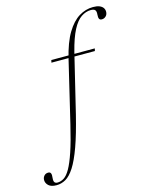

<svg xmlns="http://www.w3.org/2000/svg" viewBox="-300 -823 900 1150"><g transform="rotate(-15 150.0 -248.0)"><path d="M64.5 -477.5 68 -493H337.5L334 -477.5ZM126 -141Q97 -23.5 70 51Q43 125.5 16.5 166.8Q-10 208 -37.5 223.8Q-65 239.5 -95 239.5Q-128 239.5 -144 224.8Q-160 210 -160 190.5Q-160 175.5 -150.5 164.5Q-141 153.5 -125 153.5Q-113 153.5 -109 162.5Q-105 171.5 -107.5 191Q-109.5 210.5 -103.8 218Q-98 225.5 -85.5 225.5Q-64.5 225.5 -45 213Q-25.5 200.5 -6.2 166.8Q13 133 34 70.8Q55 8.5 78.5 -90.5L169.5 -473Q193 -570.5 227.5 -627.5Q262 -684.5 303.5 -709.8Q345 -735 390.5 -735Q415 -735 430.2 -728.8Q445.5 -722.5 452.8 -712Q460 -701.5 460 -688.5Q460 -671 449.2 -660.5Q438.5 -650 424 -650Q412 -650 407.8 -658Q403.5 -666 405 -685Q407 -703.5 400.2 -712.2Q393.5 -721 373.5 -721Q342.5 -721 313.5 -701.5Q284.5 -682 259.8 -634.8Q235 -587.5 214 -505Z"/></g></svg>

Font: Newsreader 60pt ExtraLight
Style: Italic
Weight: 250
Italic angle: -17°
Designer: Hugues Gentile
Foundry: Production Type
Version: Version 1.003